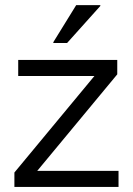

<svg xmlns="http://www.w3.org/2000/svg" viewBox="-20 -736 523 756"><path d="M36.7 0V-56.7L351.7 -436.7H51.7V-500H441.7V-443.3L126.7 -63.3H446.7V0ZM190 -566.7V-570L280 -715.8H375V-712.5L244.2 -566.7Z"/></svg>

Font: Funnel Display Light
Style: Regular
Weight: 300
Designer: NORD ID, Kristian Moeller
Foundry: Dicotype
Version: Version 1.000